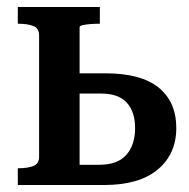

<svg xmlns="http://www.w3.org/2000/svg" viewBox="-20 -530 542 550"><path d="M208 -58H265Q317 -58 342 -86.5Q367 -115 367 -163Q367 -210 343 -236Q319 -262 270 -262H183V-320H282Q384 -320 434.5 -279Q485 -238 485 -163Q485 -89 432 -44.5Q379 0 278 0H31V-48H32Q59 -48 75.5 -54.5Q92 -61 92 -81V-428Q92 -449 75.5 -455.5Q59 -462 32 -462H31V-510H266V-462H261Q251 -462 238.5 -461Q226 -460 217 -458Q208 -456 208 -452Z"/></svg>

Font: Roboto Serif 28pt Condensed Medium
Style: Regular
Weight: 500
Width: 3
Designer: Greg Gazdowicz
Foundry: Commercial Type
Version: Version 1.008